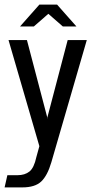

<svg xmlns="http://www.w3.org/2000/svg" viewBox="-33 -644 404 834"><path d="M-13 170 -1 117H43Q75 117 95 101Q115 85 125 38L138 -9L4 -470H84L172 -135L173 -126V-135L261 -470H344L190 61Q173 119 146 144.5Q119 170 64 170ZM54 -529 138 -624H215L299 -529H240L177 -584L114 -529Z"/></svg>

Font: Smooch Sans SemiBold
Style: Bold
Weight: 600
Designer: Robert E. Leuschke
Foundry: Robert E. Leuschke
Version: Version 1.010; ttfautohint (v1.8.3)